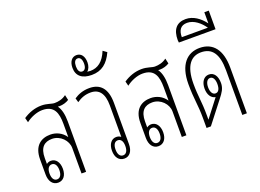

<svg xmlns="http://www.w3.org/2000/svg" viewBox="-116 -1092 1869 1378"><g transform="rotate(-20 818.5 -403.0)"><path d="M121 5C161 5 186 -27 186 -78C186 -128 161 -161 124 -161C110 -161 99 -156 90 -149V-194C90 -275 127 -306 185 -306C249 -306 300 -251 300 -195V0H335V-384C335 -438 325 -480 305 -508V-509C309 -508 313 -508 316 -508C343 -508 370 -516 390 -529L381 -569C353 -547 320 -541 292 -541C268 -541 240 -557 195 -557C144 -557 96 -539 56 -512L65 -477C98 -503 147 -524 190 -524C281 -524 300 -462 300 -379V-279H299C272 -319 228 -339 184 -339C116 -339 55 -303 55 -196V-82C55 -28 81 5 121 5ZM121 -20C98 -20 84 -41 84 -78C84 -114 98 -135 122 -135C145 -135 159 -113 159 -78C159 -41 145 -20 121 -20Z M692 -396C692 -509 642 -557 561 -557C513 -557 475 -542 444 -521L453 -489C485 -511 518 -524 559 -524C624 -524 658 -480 658 -390V-149C648 -157 637 -161 623 -161C586 -161 561 -129 561 -78C561 -27 586 5 627 5C667 5 692 -28 692 -82ZM625 -135C649 -135 663 -115 663 -78C663 -41 649 -20 626 -20C602 -20 588 -41 588 -78C588 -114 602 -135 625 -135Z M612 -639C689 -639 737 -679 772 -755L743 -776C713 -702 669 -670 612 -670C605 -670 597 -671 588 -672C604 -684 613 -709 613 -735C613 -782 591 -811 556 -811C520 -811 498 -781 498 -734C498 -672 539 -639 612 -639ZM556 -686C535 -686 525 -705 525 -735C525 -766 535 -786 556 -786C576 -786 587 -766 587 -735C587 -705 576 -686 556 -686Z M887 5C927 5 952 -27 952 -78C952 -128 927 -161 890 -161C876 -161 865 -156 856 -149V-194C856 -275 893 -306 951 -306C1015 -306 1066 -251 1066 -195V0H1101V-384C1101 -438 1091 -480 1071 -508V-509C1075 -508 1079 -508 1082 -508C1109 -508 1136 -516 1156 -529L1147 -569C1119 -547 1086 -541 1058 -541C1034 -541 1006 -557 961 -557C910 -557 862 -539 822 -512L831 -477C864 -503 913 -524 956 -524C1047 -524 1066 -462 1066 -379V-279H1065C1038 -319 994 -339 950 -339C882 -339 821 -303 821 -196V-82C821 -28 847 5 887 5ZM887 -20C864 -20 850 -41 850 -78C850 -114 864 -135 888 -135C911 -135 925 -113 925 -78C925 -41 911 -20 887 -20Z M1255 0H1288L1417 -166C1442 -198 1463 -226 1463 -268C1463 -321 1440 -355 1401 -355C1361 -355 1338 -318 1338 -270C1338 -222 1360 -191 1392 -186L1288 -51V-87C1288 -190 1275 -232 1275 -329C1275 -470 1328 -524 1402 -524C1486 -524 1528 -467 1528 -342V0H1563V-348C1563 -484 1506 -557 1403 -557C1309 -557 1240 -490 1240 -340C1240 -222 1255 -182 1255 -74ZM1401 -211C1378 -211 1365 -236 1365 -270C1365 -304 1378 -329 1401 -329C1424 -329 1436 -304 1436 -270C1436 -233 1424 -211 1401 -211Z M1278 -644H1558V-786H1524V-701C1486 -751 1437 -786 1380 -786C1311 -786 1276 -743 1276 -663ZM1311 -673C1311 -725 1331 -757 1381 -757C1433 -757 1480 -717 1510 -673Z"/></g></svg>

Font: Noto Sans Thai Looped ExtraCondensed ExtraLight
Style: Regular
Weight: 200
Width: 2
Designer: Sasikarn Vongin, Ben Mitchell
Foundry: The Fontpad Ltd
Version: Version 1.001